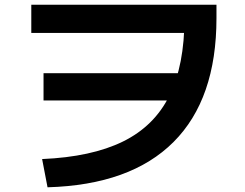

<svg xmlns="http://www.w3.org/2000/svg" viewBox="-20 -754 1040 816"><path d="M159 -78Q369 -87 502.5 -152.5Q636 -218 700 -347.5Q764 -477 764 -677L830 -614H113V-734H900V-677Q900 -333 717.5 -150.5Q535 32 182 42ZM165 -327V-443H805V-327Z"/></svg>

Font: M PLUS 1 Code
Style: Regular
Weight: 400
Designer: Coji Morishita
Foundry: UNDERFOREST DESIGN
Version: Version 1.005